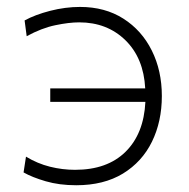

<svg xmlns="http://www.w3.org/2000/svg" viewBox="-20 -525 545 554"><path d="M200 9.5Q151 9.5 111.8 -2Q72.5 -13.5 48 -27.5L55 -73Q88 -53 124 -44Q160 -35 196.5 -35Q289.5 -35 342.2 -87Q395 -139 399.5 -231H125V-270H399Q394.5 -357.5 341.8 -409Q289 -460.5 208.5 -460.5Q179 -460.5 139.5 -452.2Q100 -444 57 -420.5L51 -466Q81 -482.5 124.8 -493.8Q168.5 -505 211 -505Q283 -505 336 -471.2Q389 -437.5 418 -379.2Q447 -321 447 -248Q447 -174.5 418.5 -116.2Q390 -58 334.8 -24.2Q279.5 9.5 200 9.5Z"/></svg>

Font: Heraclito ExtraLight
Style: Regular
Weight: 200
Designer: Kostas Bartsokas (font) & Cristiano Sobral (main changes)
Foundry: Kostas Bartsokas (font) & Cristiano Sobral (main changes)
Version: Version 1.00;July 8, 2020;FontCreator 13.0.0.2655 64-bit